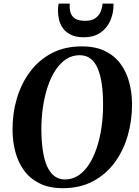

<svg xmlns="http://www.w3.org/2000/svg" viewBox="-20 -1002 750 1033"><path d="M318 10.5Q245.5 10.5 194 -14.8Q142.5 -40 110.2 -83.8Q78 -127.5 62.8 -184.2Q47.5 -241 47.5 -303.5Q47 -392 70.8 -472.5Q94.5 -553 141.8 -616.2Q189 -679.5 258.8 -716Q328.5 -752.5 420 -752.5Q493.5 -752.5 544.8 -727.5Q596 -702.5 628.2 -658.8Q660.5 -615 675.2 -559.2Q690 -503.5 690.5 -442Q690.5 -353 667 -271.8Q643.5 -190.5 596.5 -127Q549.5 -63.5 479.8 -26.5Q410 10.5 318 10.5ZM329.5 -36.5Q369 -36.5 401.5 -57.8Q434 -79 458.8 -117.2Q483.5 -155.5 500.5 -206.5Q517.5 -257.5 526.2 -317Q535 -376.5 534.5 -441Q534.5 -500 527.8 -548.5Q521 -597 506.5 -632Q492 -667 467.8 -686Q443.5 -705 408 -705Q368.5 -705 336 -683.8Q303.5 -662.5 278.8 -624.8Q254 -587 237 -536.5Q220 -486 211.2 -427Q202.5 -368 202.5 -304.5Q203 -244.5 210 -195.2Q217 -146 232 -110.5Q247 -75 271.2 -55.8Q295.5 -36.5 329.5 -36.5ZM431.5 -801.5Q389 -801.5 361.5 -815Q334 -828.5 318.5 -850.2Q303 -872 297.2 -897.8Q291.5 -923.5 292 -947.5Q292 -957.5 293 -966.2Q294 -975 295.5 -982.5H355.5Q353 -954.5 359.8 -933.8Q366.5 -913 385 -901.5Q403.5 -890 437 -890Q473.5 -890 493.5 -904.5Q513.5 -919 522 -940.5Q530.5 -962 531.5 -982.5H591Q591.5 -930.5 573 -889.8Q554.5 -849 519 -825.2Q483.5 -801.5 431.5 -801.5Z"/></svg>

Font: Merriweather 60pt
Style: Bold Italic
Weight: 700
Italic angle: -7.8°
Version: Version 2.101